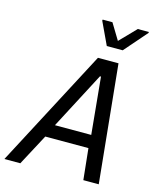

<svg xmlns="http://www.w3.org/2000/svg" viewBox="-159 -993 885 1083"><g transform="rotate(15 284.0 -451.5)"><path d="M-28 0 334 -688H454L523 0H433L414 -182H162L65 0ZM198 -258H410L378 -590H372ZM365 -765 303 -897 304 -903H361L418 -809L509 -903H574L573 -897L458 -765Z"/></g></svg>

Font: Saira Semi Condensed
Style: Italic
Weight: 400
Width: 4
Italic angle: -12°
Designer: Hector Gatti with collaboration of the Omnibus-Type team
Foundry: Omnibus-Type
Version: Version 1.001; ttfautohint (v1.8)